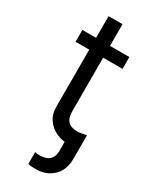

<svg xmlns="http://www.w3.org/2000/svg" viewBox="-223 -736 812 1001"><g transform="rotate(30 183.0 -235.5)"><path d="M242.9 -65.3 326.7 -82.4V58.2Q326.7 128.6 285.5 166.5Q244.3 204.5 184.7 204.5Q171.9 204.5 158.9 204Q146 203.5 136.4 200.3V129.3Q141.7 130.3 148.8 131.2Q155.9 132.1 163.4 132.1Q186.1 132.1 204 125.5Q221.9 119 232.4 102.8Q242.9 86.6 242.9 58.2ZM313.9 -545.5V-474.4H31.2V-545.5ZM113.6 -676.1H197.4V-156.2Q197.4 -120.7 207.9 -103.2Q218.4 -85.6 234.9 -79.7Q251.4 -73.9 269.9 -73.9Q283.7 -73.9 292.6 -75.5Q301.5 -77.1 306.8 -78.1L323.9 -2.8Q315.3 0.4 300.1 3.7Q284.8 7.1 261.4 7.1Q225.9 7.1 191.9 -8.2Q158 -23.4 135.8 -54.7Q113.6 -85.9 113.6 -133.5Z"/></g></svg>

Font: InterMG
Style: Regular
Weight: 400
Designer: Rasmus Andersson
Foundry: rsms
Version: Version 3.019;December 26, 2023;FontCreator 15.0.0.2955 64-b